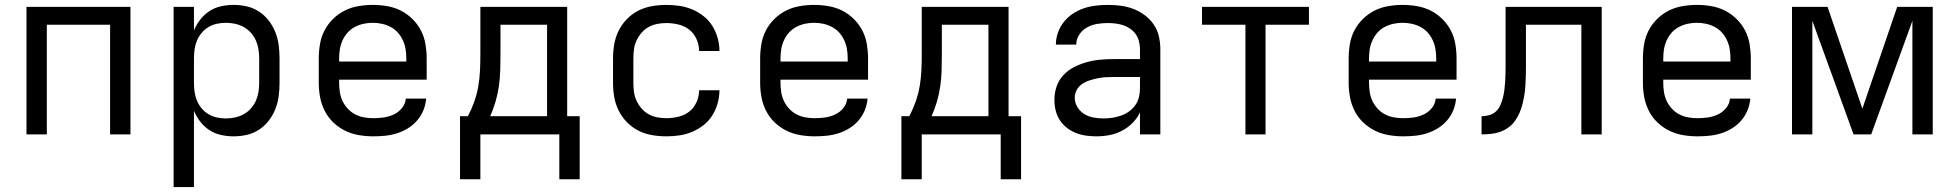

<svg xmlns="http://www.w3.org/2000/svg" viewBox="-20 -548 7990 783"><path d="M88 0V-520H512V0H429V-447H171V0Z M688 215V-520H771V-424Q781 -448 797 -468.5Q813 -489 834.5 -503Q856 -517 881.5 -522.5Q907 -528 932 -528Q960 -528 986.5 -522Q1013 -516 1036 -501Q1059 -486 1076 -464Q1093 -442 1103 -416.5Q1113 -391 1116.5 -364Q1120 -337 1120 -310V-210Q1120 -183 1116.5 -156Q1113 -129 1103 -103.5Q1093 -78 1076 -56Q1059 -34 1036 -19Q1013 -4 986.5 2Q960 8 932 8Q907 8 881.5 2.5Q856 -3 834.5 -17Q813 -31 797 -51.5Q781 -72 771 -96V215ZM901 -65Q920 -65 938.5 -69Q957 -73 973.5 -82Q990 -91 1003 -105.5Q1016 -120 1023.5 -137Q1031 -154 1034 -172.5Q1037 -191 1037 -210V-310Q1037 -329 1034 -347.5Q1031 -366 1023.5 -383Q1016 -400 1003 -414.5Q990 -429 973.5 -438Q957 -447 938.5 -451Q920 -455 901 -455Q882 -455 864 -451Q846 -447 830 -437.5Q814 -428 802 -413.5Q790 -399 783 -382Q776 -365 773.5 -346.5Q771 -328 771 -310V-210Q771 -192 773.5 -173.5Q776 -155 783 -138Q790 -121 802 -106.5Q814 -92 830 -82.5Q846 -73 864 -69Q882 -65 901 -65Z M1502 8Q1473 8 1443.5 3Q1414 -2 1387.5 -15Q1361 -28 1339.5 -48.5Q1318 -69 1304.5 -95.5Q1291 -122 1285.5 -151Q1280 -180 1280 -210V-310Q1280 -339 1285 -368.5Q1290 -398 1303.5 -424Q1317 -450 1338.5 -471Q1360 -492 1386 -505Q1412 -518 1441.5 -523Q1471 -528 1500 -528Q1529 -528 1558.5 -523Q1588 -518 1614 -505Q1640 -492 1661.5 -471Q1683 -450 1696.5 -424Q1710 -398 1715 -368.5Q1720 -339 1720 -310V-223H1363V-210Q1363 -191 1366 -172Q1369 -153 1377 -136Q1385 -119 1398.5 -104.5Q1412 -90 1428.5 -81.5Q1445 -73 1464 -69.5Q1483 -66 1502 -66Q1524 -66 1545 -69Q1566 -72 1585.5 -81Q1605 -90 1619 -107Q1633 -124 1635 -146H1718Q1716 -121 1706.5 -98Q1697 -75 1681 -56.5Q1665 -38 1644 -25Q1623 -12 1599.5 -4.5Q1576 3 1551.5 5.5Q1527 8 1502 8ZM1363 -297H1637V-310Q1637 -329 1634 -347.5Q1631 -366 1623 -383.5Q1615 -401 1602.5 -415Q1590 -429 1573 -438Q1556 -447 1537.5 -451Q1519 -455 1500 -455Q1481 -455 1462.5 -451Q1444 -447 1427 -438Q1410 -429 1397.5 -415Q1385 -401 1377 -383.5Q1369 -366 1366 -347.5Q1363 -329 1363 -310Z M1856 183V-74H1888Q1903 -102 1914 -133Q1925 -164 1930.5 -196Q1936 -228 1937.5 -260.5Q1939 -293 1939 -325V-520H2293V-74H2344V183H2261V0H1939V183ZM1979 -74H2211V-447H2021V-325Q2021 -293 2020 -260.5Q2019 -228 2014.5 -196.5Q2010 -165 2001 -134Q1992 -103 1979 -74Z M2698 8Q2668 8 2639 3Q2610 -2 2584 -15Q2558 -28 2537 -49.5Q2516 -71 2503 -97Q2490 -123 2485 -152Q2480 -181 2480 -210V-310Q2480 -339 2485 -368Q2490 -397 2503 -423Q2516 -449 2537 -470.5Q2558 -492 2584 -505Q2610 -518 2639 -523Q2668 -528 2698 -528Q2725 -528 2751.5 -524Q2778 -520 2803 -509.5Q2828 -499 2849.5 -482Q2871 -465 2885 -442.5Q2899 -420 2906.5 -393.5Q2914 -367 2914 -340H2831Q2831 -365 2820.5 -388.5Q2810 -412 2791 -427Q2772 -442 2747 -448Q2722 -454 2698 -454Q2679 -454 2660.5 -450.5Q2642 -447 2625.5 -438Q2609 -429 2596.5 -414.5Q2584 -400 2576 -383Q2568 -366 2565.5 -347.5Q2563 -329 2563 -310V-210Q2563 -191 2565.5 -172.5Q2568 -154 2576 -137Q2584 -120 2596.5 -105.5Q2609 -91 2625.5 -82Q2642 -73 2660.5 -69.5Q2679 -66 2698 -66Q2722 -66 2747 -72Q2772 -78 2791 -93Q2810 -108 2820.5 -131.5Q2831 -155 2831 -180H2914Q2914 -153 2906.5 -126.5Q2899 -100 2885 -77.5Q2871 -55 2849.5 -38Q2828 -21 2803 -10.5Q2778 0 2751.5 4Q2725 8 2698 8Z M3302 8Q3273 8 3243.5 3Q3214 -2 3187.5 -15Q3161 -28 3139.5 -48.5Q3118 -69 3104.5 -95.5Q3091 -122 3085.5 -151Q3080 -180 3080 -210V-310Q3080 -339 3085 -368.5Q3090 -398 3103.5 -424Q3117 -450 3138.5 -471Q3160 -492 3186 -505Q3212 -518 3241.5 -523Q3271 -528 3300 -528Q3329 -528 3358.5 -523Q3388 -518 3414 -505Q3440 -492 3461.5 -471Q3483 -450 3496.5 -424Q3510 -398 3515 -368.5Q3520 -339 3520 -310V-223H3163V-210Q3163 -191 3166 -172Q3169 -153 3177 -136Q3185 -119 3198.5 -104.5Q3212 -90 3228.5 -81.5Q3245 -73 3264 -69.5Q3283 -66 3302 -66Q3324 -66 3345 -69Q3366 -72 3385.5 -81Q3405 -90 3419 -107Q3433 -124 3435 -146H3518Q3516 -121 3506.5 -98Q3497 -75 3481 -56.5Q3465 -38 3444 -25Q3423 -12 3399.5 -4.5Q3376 3 3351.5 5.5Q3327 8 3302 8ZM3163 -297H3437V-310Q3437 -329 3434 -347.5Q3431 -366 3423 -383.5Q3415 -401 3402.5 -415Q3390 -429 3373 -438Q3356 -447 3337.5 -451Q3319 -455 3300 -455Q3281 -455 3262.5 -451Q3244 -447 3227 -438Q3210 -429 3197.5 -415Q3185 -401 3177 -383.5Q3169 -366 3166 -347.5Q3163 -329 3163 -310Z M3656 183V-74H3688Q3703 -102 3714 -133Q3725 -164 3730.5 -196Q3736 -228 3737.5 -260.5Q3739 -293 3739 -325V-520H4093V-74H4144V183H4061V0H3739V183ZM3779 -74H4011V-447H3821V-325Q3821 -293 3820 -260.5Q3819 -228 3814.5 -196.5Q3810 -165 3801 -134Q3792 -103 3779 -74Z M4451 8Q4430 8 4408.5 5Q4387 2 4367 -6Q4347 -14 4330 -27.5Q4313 -41 4301.5 -59Q4290 -77 4285 -98Q4280 -119 4280 -141Q4280 -169 4289 -195.5Q4298 -222 4317 -242Q4336 -262 4360.5 -274.5Q4385 -287 4412 -294.5Q4439 -302 4466.5 -304.5Q4494 -307 4521 -307H4629V-347Q4629 -363 4625 -379Q4621 -395 4612 -408Q4603 -421 4589.5 -430.5Q4576 -440 4561 -445Q4546 -450 4530 -452Q4514 -454 4498 -454Q4476 -454 4454.5 -450.5Q4433 -447 4413.5 -436.5Q4394 -426 4381.5 -407Q4369 -388 4369 -366H4286Q4286 -391 4294.5 -415Q4303 -439 4318.5 -458.5Q4334 -478 4355 -492Q4376 -506 4399.5 -514Q4423 -522 4448 -525Q4473 -528 4498 -528Q4525 -528 4551.5 -524.5Q4578 -521 4602.5 -511.5Q4627 -502 4648.5 -486Q4670 -470 4685 -448Q4700 -426 4706 -400Q4712 -374 4712 -347V0H4629V-90Q4618 -66 4598.5 -46.5Q4579 -27 4555 -14.5Q4531 -2 4504.5 3Q4478 8 4451 8ZM4482 -65Q4500 -65 4518 -68Q4536 -71 4553 -77Q4570 -83 4585 -94Q4600 -105 4610.5 -120Q4621 -135 4625 -153Q4629 -171 4629 -189V-234H4521Q4505 -234 4488 -233Q4471 -232 4455 -228.5Q4439 -225 4423 -220Q4407 -215 4393 -205.5Q4379 -196 4371 -181Q4363 -166 4363 -150Q4363 -129 4374 -111Q4385 -93 4402.5 -82.5Q4420 -72 4440.5 -68.5Q4461 -65 4482 -65Z M5059 0V-447H4882V-520H5318V-447H5141V0Z M5702 8Q5673 8 5643.5 3Q5614 -2 5587.5 -15Q5561 -28 5539.5 -48.5Q5518 -69 5504.5 -95.5Q5491 -122 5485.5 -151Q5480 -180 5480 -210V-310Q5480 -339 5485 -368.5Q5490 -398 5503.5 -424Q5517 -450 5538.5 -471Q5560 -492 5586 -505Q5612 -518 5641.5 -523Q5671 -528 5700 -528Q5729 -528 5758.5 -523Q5788 -518 5814 -505Q5840 -492 5861.5 -471Q5883 -450 5896.5 -424Q5910 -398 5915 -368.5Q5920 -339 5920 -310V-223H5563V-210Q5563 -191 5566 -172Q5569 -153 5577 -136Q5585 -119 5598.5 -104.5Q5612 -90 5628.5 -81.5Q5645 -73 5664 -69.5Q5683 -66 5702 -66Q5724 -66 5745 -69Q5766 -72 5785.5 -81Q5805 -90 5819 -107Q5833 -124 5835 -146H5918Q5916 -121 5906.5 -98Q5897 -75 5881 -56.5Q5865 -38 5844 -25Q5823 -12 5799.5 -4.5Q5776 3 5751.5 5.5Q5727 8 5702 8ZM5563 -297H5837V-310Q5837 -329 5834 -347.5Q5831 -366 5823 -383.5Q5815 -401 5802.5 -415Q5790 -429 5773 -438Q5756 -447 5737.5 -451Q5719 -455 5700 -455Q5681 -455 5662.5 -451Q5644 -447 5627 -438Q5610 -429 5597.5 -415Q5585 -401 5577 -383.5Q5569 -366 5566 -347.5Q5563 -329 5563 -310Z M6022 0V-74Q6038 -74 6053.5 -78.5Q6069 -83 6080.5 -93.5Q6092 -104 6098.5 -119Q6105 -134 6109 -149.5Q6113 -165 6115 -180.5Q6117 -196 6118 -212Q6119 -228 6119.5 -244Q6120 -260 6120 -276V-520H6512V0H6429V-447H6203V-280Q6203 -260 6202.5 -241Q6202 -222 6201 -202.5Q6200 -183 6197 -164Q6194 -145 6189.5 -126Q6185 -107 6177.5 -89.5Q6170 -72 6159 -56Q6148 -40 6132 -28.5Q6116 -17 6098 -10.5Q6080 -4 6060.5 -2Q6041 0 6022 0Z M6902 8Q6873 8 6843.5 3Q6814 -2 6787.5 -15Q6761 -28 6739.5 -48.5Q6718 -69 6704.5 -95.5Q6691 -122 6685.5 -151Q6680 -180 6680 -210V-310Q6680 -339 6685 -368.5Q6690 -398 6703.5 -424Q6717 -450 6738.5 -471Q6760 -492 6786 -505Q6812 -518 6841.5 -523Q6871 -528 6900 -528Q6929 -528 6958.5 -523Q6988 -518 7014 -505Q7040 -492 7061.5 -471Q7083 -450 7096.5 -424Q7110 -398 7115 -368.5Q7120 -339 7120 -310V-223H6763V-210Q6763 -191 6766 -172Q6769 -153 6777 -136Q6785 -119 6798.5 -104.5Q6812 -90 6828.5 -81.5Q6845 -73 6864 -69.5Q6883 -66 6902 -66Q6924 -66 6945 -69Q6966 -72 6985.5 -81Q7005 -90 7019 -107Q7033 -124 7035 -146H7118Q7116 -121 7106.5 -98Q7097 -75 7081 -56.5Q7065 -38 7044 -25Q7023 -12 6999.5 -4.5Q6976 3 6951.5 5.5Q6927 8 6902 8ZM6763 -297H7037V-310Q7037 -329 7034 -347.5Q7031 -366 7023 -383.5Q7015 -401 7002.5 -415Q6990 -429 6973 -438Q6956 -447 6937.5 -451Q6919 -455 6900 -455Q6881 -455 6862.5 -451Q6844 -447 6827 -438Q6810 -429 6797.5 -415Q6785 -401 6777 -383.5Q6769 -366 6766 -347.5Q6763 -329 6763 -310Z M7288 0V-520H7433L7575 -105L7717 -520H7862V0H7779V-463L7611 0H7539L7371 -463V0Z"/></svg>

Font: Iosevka Aile
Style: Regular
Weight: 400
Designer: Belleve Invis
Foundry: Belleve Invis
Version: Version 28.0.1; ttfautohint (v1.8.4)